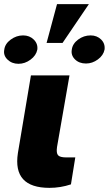

<svg xmlns="http://www.w3.org/2000/svg" viewBox="-38 -915 533 941"><path d="M113.6 -545.5H302.6L241.5 -194.6Q237.2 -165.1 246.4 -154.3Q255.7 -143.5 286.9 -143.5H331L309.7 -11.4Q258.5 5.7 204.5 5.7Q23.4 5.7 49.7 -164.8ZM190.3 -704.5 241.5 -894.9H397.7L268.5 -704.5ZM-17 -671.9Q-13.5 -700.3 14.4 -720.9Q42.3 -741.5 75.3 -741.5Q106.9 -741.5 127.7 -720.9Q148.4 -700.3 144.9 -671.9Q139.2 -643.1 111.7 -622.7Q84.2 -602.3 52.6 -602.3Q20.2 -602.3 -1.2 -623Q-22.7 -643.8 -17 -671.9ZM313.9 -671.9Q317.5 -700.6 345 -721.1Q372.5 -741.5 406.2 -741.5Q437.1 -741.5 457.6 -721.4Q478 -701.3 474.4 -671.9Q468.8 -643.5 441.6 -623.6Q414.4 -603.7 383.5 -603.7Q350.1 -603.7 329.5 -623.9Q308.9 -644.2 313.9 -671.9Z"/></svg>

Font: Karasuma Gothic
Style: Italic
Weight: 900
Italic angle: -9.39999°
Designer: Rasmus Andersson / Ryoko Nishizuka
Foundry: Genbu
Version: Version 1.00